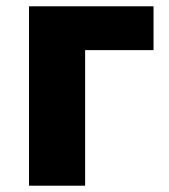

<svg xmlns="http://www.w3.org/2000/svg" viewBox="-20 -589 537 609"><path d="M72 0V-569H467V-430H250V0Z"/></svg>

Font: Source Han Sans TC Heavy
Style: Regular
Weight: 900
Designer: Ryoko NISHIZUKA Ë•øÂ°öÊ∂ºÂ≠ê (kana, bopomofo & ideographs); Paul D. Hunt (Latin, Greek & Cyrillic); Sandoll Communicatio
Foundry: Adobe
Version: Version 2.004;hotconv 1.0.118;makeotfexe 2.5.65603